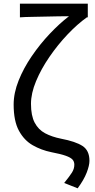

<svg xmlns="http://www.w3.org/2000/svg" viewBox="-20 -816 513 1041"><path d="M401 205 328 176Q358 139 370.5 119Q383 99 383 77Q383 60 373 49Q363 38 336.5 28.5Q310 19 258 9Q204 -2 157.5 -28.5Q111 -55 82.5 -107.5Q54 -160 54 -249Q54 -312 81 -379.5Q108 -447 152.5 -512Q197 -577 250 -633Q303 -689 354 -728Q331 -728 297 -727.5Q263 -727 225 -726Q187 -725 151 -724.5Q115 -724 88 -722V-796H456V-722H451Q399 -685 346 -629Q293 -573 248 -507.5Q203 -442 175.5 -376Q148 -310 148 -253Q148 -189 168 -151Q188 -113 224.5 -93.5Q261 -74 311 -64Q390 -49 427.5 -24.5Q465 0 465 56Q465 81 450 120Q435 159 401 205Z"/></svg>

Font: Chocolate Classical Sans
Style: Regular
Weight: 400
Designer: 田海東、宇文滿月
Foundry: Moonlit Owen
Version: Version 1.001